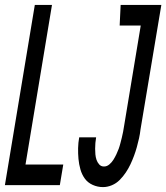

<svg xmlns="http://www.w3.org/2000/svg" viewBox="-29 -755 678 783"><path d="M391 8Q369 8 349 -1Q329 -10 317 -26.5Q305 -43 299 -64Q293 -85 291 -107Q289 -129 289.5 -151Q290 -173 294 -195H363Q361 -184 360 -172Q359 -160 359 -148.5Q359 -137 360 -125.5Q361 -114 364.5 -103.5Q368 -93 375.5 -84.5Q383 -76 395 -76Q407 -76 417 -84.5Q427 -93 433.5 -103.5Q440 -114 445.5 -125.5Q451 -137 455 -148Q459 -159 462 -171Q465 -183 468 -194.5Q471 -206 473 -217.5Q475 -229 477 -241L545 -651H459L463 -735H629L544 -227Q542 -209 538 -191Q534 -173 529 -155Q524 -137 517.5 -119.5Q511 -102 503 -85Q495 -68 484 -51.5Q473 -35 459 -21Q445 -7 427 0.5Q409 8 391 8ZM-9 0 113 -735H183L75 -84H229L215 0Z"/></svg>

Font: Iosevka SS04 Md Ex Obl
Style: Regular
Weight: 500
Width: 7
Italic angle: -9°
Monospace: yes
Designer: Belleve Invis
Foundry: Belleve Invis
Version: Version 19.0.0; ttfautohint (v1.8.4)